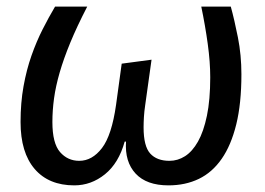

<svg xmlns="http://www.w3.org/2000/svg" viewBox="-20 -547 800 579"><path d="M418 -231Q415 -211 414 -194Q413 -177 413 -163Q413 -106 433 -84Q453 -62 491 -62Q516 -62 538 -76Q560 -90 577 -120Q594 -150 604 -198Q614 -246 614 -314Q614 -360 606.5 -414.5Q599 -469 587 -527H676Q687 -487 697.5 -434Q708 -381 708 -323Q708 -235 692.5 -172Q677 -109 648.5 -68Q620 -27 579.5 -7.5Q539 12 488 12Q422 12 389 -23.5Q356 -59 360 -120H356Q338 -55 296.5 -21.5Q255 12 204 12Q127 12 84.5 -37.5Q42 -87 42 -179Q42 -237 51 -287Q60 -337 75 -379.5Q90 -422 108.5 -458.5Q127 -495 146 -527H243Q212 -467 192 -418.5Q172 -370 160 -328.5Q148 -287 143 -250.5Q138 -214 138 -179Q138 -115 161 -88.5Q184 -62 219 -62Q258 -62 287.5 -100.5Q317 -139 330 -231L347 -355L437 -367Z"/></svg>

Font: Yekcdsyqcyvpieeyorgstswgcgt
Style: Regular
Weight: 400
Italic angle: -8°
Designer: Carrois Corporate & Edenspiekermann
Foundry: Carrois Corporate GbR & Edenspiekermann AG
Version: Version 2.001